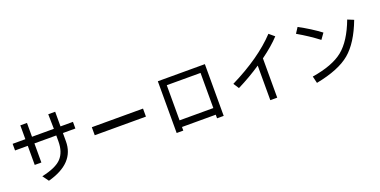

<svg xmlns="http://www.w3.org/2000/svg" viewBox="-18 -1636 5036 2547"><g transform="rotate(-20 2500.0 -363.0)"><path d="M925.8 -476.6H750V-359.4Q750 -50.8 359.4 54.7L296.9 -31.2Q500 -74.2 578.1 -158.2Q656.2 -242.2 656.2 -394.5V-476.6H347.7V-207H253.9V-476.6H74.2V-570.3H253.9V-765.6H347.7V-570.3H656.2L652.3 -777.3H750V-570.3H925.8Z M1859.4 -304.7H1136.7V-418H1859.4Z M2832 39.1H2738.3V-11.7H2261.7V39.1H2168V-691.4H2832ZM2738.3 -105.5V-601.6H2261.7V-105.5Z M3835.9 -718.8Q3738.3 -613.3 3582 -500V54.7H3484.4V-433.6Q3328.1 -328.1 3148.4 -238.3L3097.7 -316.4Q3523.4 -527.3 3761.7 -781.2Z M4453.1 -546.9 4394.5 -464.8Q4261.7 -566.4 4105.5 -656.2L4156.2 -734.4Q4324.2 -644.5 4453.1 -546.9ZM4894.5 -566.4Q4785.2 -277.3 4627 -144.5Q4468.8 -11.7 4144.5 50.8L4121.1 -46.9Q4414.1 -93.8 4560.5 -212.9Q4707 -332 4808.6 -601.6Z"/></g></svg>

Font: WenQuanYi Micro Hei Mono
Style: Regular
Weight: 400
Foundry: Ascender Corporation
Version: Version 0.2.0-beta